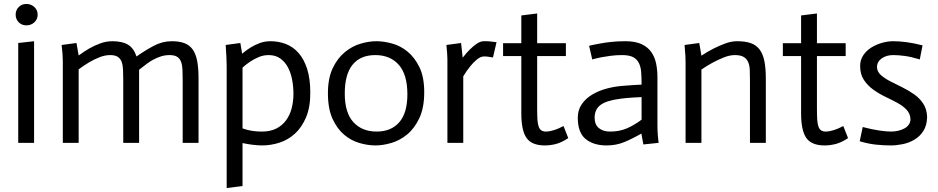

<svg xmlns="http://www.w3.org/2000/svg" viewBox="-20 -721 4735 969"><path d="M72 -504 152 -513V0H72ZM59 -647Q59 -670 74.5 -685.5Q90 -701 113 -701Q137 -701 153.5 -685.5Q170 -670 170 -647Q170 -624 153.5 -608.5Q137 -593 113 -593Q90 -593 74.5 -608.5Q59 -624 59 -647Z M297 -412Q297 -446 291 -494L366 -504L377 -441Q404 -461 430 -476Q456 -491 486 -502Q516 -513 547 -513Q597 -513 626 -495.5Q655 -478 669 -436Q710 -465 754.5 -489Q799 -513 847 -513Q884 -513 910 -503.5Q936 -494 952 -472Q968 -450 975 -414Q982 -378 982 -324V0H902V-315Q902 -345 901 -368.5Q900 -392 894 -408.5Q888 -425 874.5 -434Q861 -443 836 -443Q813 -443 792.5 -436.5Q772 -430 750 -418Q728 -406 682 -369V0H602V-315Q602 -345 601 -368.5Q600 -392 594 -408.5Q588 -425 574.5 -434Q561 -443 536 -443Q510 -443 482 -432Q454 -421 429 -406Q404 -391 377 -371V0H297Z M1124 -387Q1124 -423 1119 -494L1193 -504L1202 -450Q1222 -467 1243.5 -480.5Q1265 -494 1290.5 -503.5Q1316 -513 1345 -513Q1386 -513 1422.5 -499Q1459 -485 1486.5 -454Q1514 -423 1530 -373.5Q1546 -324 1546 -252Q1546 -179 1524.5 -128.5Q1503 -78 1468.5 -46.5Q1434 -15 1390.5 -1Q1347 13 1302 13Q1254 12 1204 1V218L1124 228ZM1302 -57Q1344 -57 1374 -72Q1404 -87 1423.5 -113.5Q1443 -140 1452 -174.5Q1461 -209 1461 -248Q1461 -283 1454.5 -318Q1448 -353 1433.5 -380.5Q1419 -408 1395 -425.5Q1371 -443 1336 -443Q1310 -443 1287 -433.5Q1264 -424 1243.5 -410.5Q1223 -397 1204 -380V-73Q1215 -69 1228.5 -65.5Q1242 -62 1260.5 -59.5Q1279 -57 1302 -57Z M1720 -249Q1720 -152 1763.5 -104.5Q1807 -57 1881 -57Q1954 -57 1995 -104Q2036 -151 2036 -245Q2036 -345 1992.5 -394Q1949 -443 1874 -443Q1799 -443 1759.5 -394.5Q1720 -346 1720 -249ZM1635 -250Q1635 -326 1659 -376.5Q1683 -427 1720 -457.5Q1757 -488 1799.5 -500.5Q1842 -513 1880 -513Q1916 -513 1958.5 -501.5Q2001 -490 2037 -460.5Q2073 -431 2097 -381.5Q2121 -332 2121 -256Q2121 -177 2096.5 -125Q2072 -73 2035 -42.5Q1998 -12 1955 0.5Q1912 13 1875 13Q1837 13 1795 1Q1753 -11 1717.5 -40.5Q1682 -70 1658.5 -121Q1635 -172 1635 -250Z M2238 -422Q2238 -445 2233 -494L2307 -504L2315 -431H2316Q2334 -454 2351 -471Q2368 -488 2386.5 -500.5Q2405 -513 2422 -513Q2445 -514 2486 -508L2468 -431Q2435 -437 2422 -436Q2405 -436 2386 -420Q2367 -404 2353 -386Q2335 -364 2318 -336V0H2238Z M2691 -653V-503H2836V-438H2691V-171Q2691 -138 2692.5 -116Q2694 -94 2699 -81Q2704 -68 2713 -62.5Q2722 -57 2736 -57Q2774 -58 2824 -85L2848 -24Q2815 -2 2786.5 5.5Q2758 13 2730 13Q2664 13 2637.5 -24.5Q2611 -62 2611 -149V-438H2519V-503H2611V-643Z M3218 -231Q3198 -230 3180 -229Q3162 -228 3144.5 -226.5Q3127 -225 3113 -223Q3041 -214 3011 -191.5Q2981 -169 2981 -127Q2981 -92 3002.5 -74.5Q3024 -57 3059 -57Q3107 -57 3144.5 -73.5Q3182 -90 3218 -117ZM3217 -47Q3170 -20 3129.5 -3.5Q3089 13 3042 13Q2975 13 2935.5 -19.5Q2896 -52 2896 -127Q2896 -166 2916 -195Q2936 -224 2968.5 -243.5Q3001 -263 3042 -274Q3083 -285 3126 -288Q3144 -290 3173 -291.5Q3202 -293 3218 -294Q3218 -329 3216 -356.5Q3214 -384 3204 -403.5Q3194 -423 3174.5 -433Q3155 -443 3119 -443Q3090 -443 3063 -439.5Q3036 -436 3015 -432Q2990 -427 2969 -421L2953 -490Q2978 -496 3007 -501Q3032 -506 3065 -509.5Q3098 -513 3136 -513Q3187 -513 3218.5 -498Q3250 -483 3267.5 -457.5Q3285 -432 3291.5 -399.5Q3298 -367 3298 -331V-91Q3298 -77 3298.5 -61.5Q3299 -46 3300.5 -31Q3302 -16 3304 0L3227 8Z M3440 -403Q3441 -424 3435 -494L3509 -504L3520 -440Q3550 -460 3579.5 -475Q3609 -490 3640 -501.5Q3671 -513 3700 -513Q3741 -513 3768.5 -503.5Q3796 -494 3813 -472Q3830 -450 3837.5 -414Q3845 -378 3845 -324V0H3765V-315Q3765 -345 3764 -368.5Q3763 -392 3755.5 -408.5Q3748 -425 3732.5 -434Q3717 -443 3689 -443Q3663 -443 3634 -431.5Q3605 -420 3577 -405Q3549 -390 3520 -370V0H3440Z M4103 -653V-503H4248V-438H4103V-171Q4103 -138 4104.5 -116Q4106 -94 4111 -81Q4116 -68 4125 -62.5Q4134 -57 4148 -57Q4186 -58 4236 -85L4260 -24Q4227 -2 4198.5 5.5Q4170 13 4142 13Q4076 13 4049.5 -24.5Q4023 -62 4023 -149V-438H3931V-503H4023V-643Z M4622 -421Q4580 -434 4547.5 -438.5Q4515 -443 4488 -443Q4453 -443 4429.5 -426Q4406 -409 4406 -382Q4407 -358 4427 -341Q4447 -324 4473.5 -310.5Q4500 -297 4532.5 -281Q4565 -265 4593.5 -245Q4622 -225 4640 -197Q4658 -169 4659 -130Q4658 -88 4640.5 -60.5Q4623 -33 4595.5 -16.5Q4568 0 4536 6.5Q4504 13 4476 13Q4440 13 4401.5 9Q4363 5 4319 -8L4334 -80Q4379 -68 4416 -62.5Q4453 -57 4477 -57Q4495 -57 4512.5 -61Q4530 -65 4544 -72.5Q4558 -80 4566.5 -92Q4575 -104 4575 -119Q4574 -147 4556 -166.5Q4538 -186 4509.5 -201.5Q4481 -217 4448.5 -232.5Q4416 -248 4387.5 -268.5Q4359 -289 4340 -317.5Q4321 -346 4321 -388Q4321 -418 4336.5 -441.5Q4352 -465 4376.5 -480.5Q4401 -496 4430.5 -504.5Q4460 -513 4488 -513Q4517 -513 4553 -508.5Q4589 -504 4636 -492Z"/></svg>

Font: Actor
Style: Regular
Weight: 400
Designer: Thomas Junold
Foundry: Thomas Junold
Version: Version 1.001